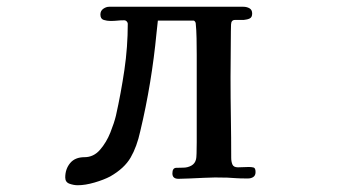

<svg xmlns="http://www.w3.org/2000/svg" viewBox="-20 -528 1040 568"><path d="M736 -19Q736 -9 729.5 -4.5Q723 0 713 0Q689 0 676.5 -1Q664 -2 652.5 -2.5Q641 -3 616 -3Q606 -3 584 -2Q562 -1 540 0Q518 1 508 1Q490 1 490 -15Q490 -31 501 -31.5Q512 -32 522 -32Q535 -32 546 -38Q557 -44 560 -57Q561 -60 561.5 -74.5Q562 -89 562 -107Q562 -125 562 -140.5Q562 -156 562 -160Q562 -212 562 -263.5Q562 -315 562 -366Q562 -389 561.5 -414.5Q561 -440 559 -459Q559 -461 557 -464Q555 -467 553 -467H447Q446 -458 445 -448.5Q444 -439 443 -430Q436 -357 424 -284Q412 -211 395 -140Q385 -94 366.5 -62Q348 -30 306 -6Q287 4 259.5 12Q232 20 210 20Q198 20 185.5 15.5Q173 11 173 -3Q173 -28 187.5 -45.5Q202 -63 230 -63Q257 -63 276 -85Q295 -107 306.5 -136Q318 -165 323 -186Q338 -253 348 -321Q358 -389 358 -458Q358 -461 355 -464.5Q352 -468 347 -468Q336 -468 327 -467Q318 -466 307 -466Q297 -466 287 -469Q277 -472 277 -485Q277 -496 285.5 -502Q294 -508 303 -508H700Q710 -508 718 -503.5Q726 -499 726 -488Q726 -477 719 -473.5Q712 -470 701 -469Q694 -469 687 -469Q680 -469 675 -469Q664 -469 663.5 -455.5Q663 -442 663 -435Q663 -407 662.5 -367Q662 -327 662 -299Q662 -238 663 -180Q664 -122 664 -61Q664 -50 667.5 -41.5Q671 -33 684 -33Q690 -33 700 -33.5Q710 -34 716 -34Q724 -34 730 -32.5Q736 -31 736 -19Z"/></svg>

Font: Kaisei Tokumin ExtraBold
Style: Regular
Weight: 800
Designer: Font-Kai, 金井和夫
Foundry: KAZUO KANAI
Version: Version 5.003